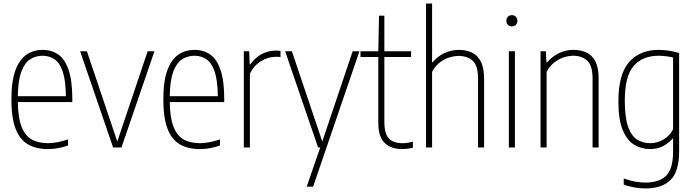

<svg xmlns="http://www.w3.org/2000/svg" viewBox="-20 -828 3905 1078"><path d="M248 9Q182 9 136.5 -17.8Q91 -44.5 67.5 -105.5Q44 -166.5 44 -270Q44 -373.5 67 -434.5Q90 -495.5 129.5 -521.8Q169 -548 219 -548Q269.5 -548 307 -522Q344.5 -496 365.2 -435.2Q386 -374.5 386 -270V-255H80Q81.5 -167 101 -116.8Q120.5 -66.5 157.8 -45.2Q195 -24 250 -24Q273.5 -24 300.2 -29Q327 -34 362 -45V-11Q330 0 302.2 4.5Q274.5 9 248 9ZM219 -515Q181 -515 150 -495.5Q119 -476 100.2 -426.5Q81.5 -377 80 -288H350Q349 -377 332 -426.5Q315 -476 285.8 -495.5Q256.5 -515 219 -515Z M615 0 430 -540H468L638.5 -33.5L809 -540H847L662 0Z M1101 9Q1035 9 989.5 -17.8Q944 -44.5 920.5 -105.5Q897 -166.5 897 -270Q897 -373.5 920 -434.5Q943 -495.5 982.5 -521.8Q1022 -548 1072 -548Q1122.5 -548 1160 -522Q1197.5 -496 1218.2 -435.2Q1239 -374.5 1239 -270V-255H933Q934.5 -167 954 -116.8Q973.5 -66.5 1010.8 -45.2Q1048 -24 1103 -24Q1126.5 -24 1153.2 -29Q1180 -34 1215 -45V-11Q1183 0 1155.2 4.5Q1127.5 9 1101 9ZM1072 -515Q1034 -515 1003 -495.5Q972 -476 953.2 -426.5Q934.5 -377 933 -288H1203Q1202 -377 1185 -426.5Q1168 -476 1138.8 -495.5Q1109.5 -515 1072 -515Z M1349 0V-540H1379L1382 -467H1386Q1412.5 -505.5 1450 -524.8Q1487.5 -544 1528 -544Q1537 -544 1543.8 -543.5Q1550.5 -543 1555 -542V-508Q1547.5 -509 1541.8 -509Q1536 -509 1527 -509Q1486 -509 1445.8 -484.8Q1405.5 -460.5 1383 -414V0Z M1766 0 1581 -540H1619L1789.5 -33.5L1960 -540H1998L1738 220H1702L1778 0Z M2238 9Q2176 9 2140 -25Q2104 -59 2104 -139V-508H2004V-540H2104L2108 -740H2138V-540H2288V-508H2138V-145Q2138 -77 2163.5 -50.5Q2189 -24 2240 -24Q2266 -24 2298 -32V2Q2284.5 5 2268.5 7Q2252.5 9 2238 9Z M2372 0V-808H2406V-478H2409Q2439 -514 2477.5 -531Q2516 -548 2557 -548Q2597 -548 2629 -533.2Q2661 -518.5 2679.5 -483Q2698 -447.5 2698 -385V0H2664V-387Q2664 -460 2634 -487Q2604 -514 2555 -514Q2532 -514 2504.5 -506Q2477 -498 2450.8 -478.5Q2424.5 -459 2406 -425V0Z M2837 0V-540H2871V0ZM2854 -680Q2840.5 -680 2831.8 -688.5Q2823 -697 2823 -711Q2823 -725.5 2831.8 -734.2Q2840.5 -743 2854 -743Q2867.5 -743 2876.2 -734.2Q2885 -725.5 2885 -711Q2885 -697 2876.2 -688.5Q2867.5 -680 2854 -680Z M3015 0V-540H3045L3048 -478H3052Q3080 -511 3118 -529.5Q3156 -548 3200 -548Q3240 -548 3272 -533.5Q3304 -519 3322.5 -484Q3341 -449 3341 -388V0H3307V-387Q3307 -460 3277 -487.5Q3247 -515 3198 -515Q3175 -515 3147.5 -506.8Q3120 -498.5 3093.8 -478.8Q3067.5 -459 3049 -425V0Z M3604 230Q3574 230 3540.8 224.2Q3507.5 218.5 3482 208V174Q3515 186 3545.2 191.5Q3575.5 197 3604 197Q3680.5 197 3719.8 158.8Q3759 120.5 3759 23V-50H3756Q3738 -27.5 3705.8 -9.2Q3673.5 9 3629 9Q3582 9 3541.8 -14.8Q3501.5 -38.5 3476.8 -96.8Q3452 -155 3452 -259Q3452 -411.5 3512.2 -479.8Q3572.5 -548 3679 -548Q3707.5 -548 3739.8 -542.8Q3772 -537.5 3793 -530V21Q3793 135 3744.8 182.5Q3696.5 230 3604 230ZM3631 -24Q3668.5 -24 3704 -44Q3739.5 -64 3759 -102V-505Q3744 -509 3721.8 -512Q3699.5 -515 3679 -515Q3587.5 -515 3537.8 -457.8Q3488 -400.5 3488 -263Q3488 -165.5 3507.2 -114Q3526.5 -62.5 3559 -43.2Q3591.5 -24 3631 -24Z"/></svg>

Font: Encode Sans Condensed Condensed Thin
Style: Regular
Weight: 100
Width: 3
Designer: Multiple Designers
Foundry: Impallari Type
Version: Version 3.000; ttfautohint (v1.8.3) -l 8 -r 50 -G 200 -x 14 